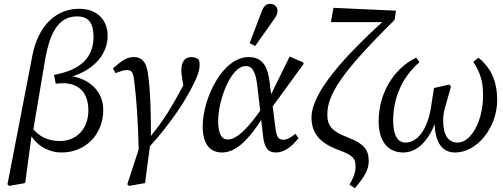

<svg xmlns="http://www.w3.org/2000/svg" viewBox="-20 -786 2638 1006"><path d="M29 188 112 173 147 -87 153 -98 215 -465C244 -638 298 -700 385 -700C445 -700 470 -664 470 -593C470 -484 401 -418 263 -394L272 -347C370 -362 443 -321 443 -207C443 -112 382 -47 293 -47C224 -47 168 -78 135 -139L121 -120C151 -34 225 13 303 13C426 13 521 -79 521 -211C521 -311 443 -377 344 -388L345 -381C467 -416 544 -497 544 -599C544 -677 493 -740 395 -740C280 -740 181 -660 149 -492L79 -129L19 180L29 188Z M707 9H738C827 -82 920 -206 976 -310C1012 -377 1026 -413 1026 -447C1026 -459 1024 -468 1021 -474C1015 -479 1002 -487 983 -487C951 -487 930 -466 930 -416C930 -406 932 -391 934 -378L946 -308L954 -368C948 -354 943 -344 933 -325C884 -234 835 -148 757 -58H771C771 -182 769 -312 754 -408C745 -463 721 -487 682 -487C646 -487 624 -473 572 -428L585 -403C613 -413 628 -419 646 -419C667 -419 677 -410 682 -371C696 -264 703 -152 707 9ZM657 188 740 173 767 -31 711 -17 647 180 657 188Z M1143 13C1205 13 1277 -33 1375 -201L1362 -233C1280 -111 1219 -55 1173 -55C1141 -55 1123 -86 1123 -153C1123 -256 1187 -440 1268 -440C1301 -440 1320 -413 1329 -330L1358 -76C1365 -12 1383 13 1426 13C1466 13 1505 -13 1544 -62L1528 -85C1504 -65 1484 -54 1466 -54C1438 -54 1429 -66 1422 -124L1406 -250L1403 -272L1392 -361C1380 -455 1342 -487 1283 -487C1146 -487 1042 -271 1042 -122C1042 -35 1078 13 1143 13ZM1396 -211 1570 -450V-458L1498 -490L1390 -271L1396 -211ZM1288 -560 1317 -545C1348 -589 1380 -634 1411 -678C1428 -702 1434 -712 1434 -730C1434 -749 1419 -766 1395 -766C1378 -766 1363 -757 1352 -728C1331 -672 1309 -616 1288 -560Z M1811 181 1839 200C1891 140 1912 103 1912 57C1912 -4 1884 -35 1797 -68C1718 -99 1695 -128 1695 -186C1695 -289 1767 -405 2047 -681L2055 -730L1727 -745L1714 -670H2016L2015 -699C1712 -429 1612 -269 1612 -171C1612 -88 1655 -36 1757 1C1831 28 1843 45 1843 89C1843 120 1829 152 1811 181Z M2093 13C2171 13 2229 -57 2263 -149L2257 -148C2258 -37 2298 13 2365 13C2482 13 2585 -121 2585 -261C2585 -369 2547 -434 2487 -484L2460 -462C2497 -403 2511 -361 2511 -285C2511 -153 2449 -39 2378 -39C2329 -39 2302 -77 2302 -156C2302 -175 2305 -198 2311 -220L2343 -332L2334 -343L2254 -325L2237 -217C2221 -118 2172 -39 2105 -39C2065 -39 2040 -75 2040 -154C2040 -267 2084 -381 2178 -460L2160 -484C2037 -423 1964 -291 1964 -151C1964 -49 2010 13 2093 13Z"/></svg>

Font: Source Serif Variable
Style: Italic
Weight: 389
Italic angle: -12°
Designer: Frank Grießhammer
Foundry: Adobe Systems Incorporated
Version: Version 3.001;hotconv 1.0.111;makeotfexe 2.5.65597